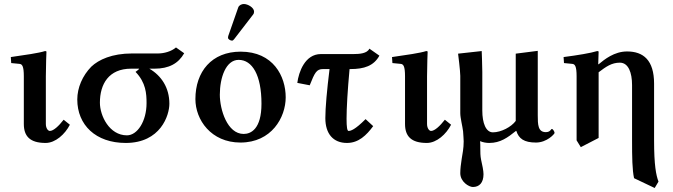

<svg xmlns="http://www.w3.org/2000/svg" viewBox="-20 -702 3362 959"><path d="M99 -321V-83C99 -22 129 12 208 12C257 12 305 -32 329 -79L298 -104C273 -72 247 -48 229 -48C220 -48 209 -61 209 -83V-321C209 -371 212 -444 212 -444C212 -446 207 -447 205 -447C174 -437 104 -427 34 -417L36 -387L77 -383C91 -382 99 -371 99 -321Z M436 -369C392 -324 366 -264 366 -205C366 -78 458 12 608 12C782 12 826 -126 826 -184C826 -264 786 -324 726 -359H752C824 -359 871 -385 900 -436L859 -465C836 -445 799 -435 770 -435H640C539 -435 473 -404 436 -369ZM614 -26C526 -26 479 -124 479 -189C479 -282 523 -359 635 -359H675C676 -357 664 -348 657 -343C709 -289 712 -234 712 -187C712 -96 666 -26 614 -26Z M956 -207C956 -104 1034 10 1181 10C1336 10 1407 -115 1407 -216C1407 -321 1345 -444 1182 -444C1037 -444 956 -344 956 -207ZM1172 -403C1240 -403 1286 -327 1286 -184C1286 -57 1233 -33 1197 -33C1115 -33 1078 -155 1078 -229C1078 -314 1108 -403 1172 -403ZM1198 -682C1187 -682 1174 -676 1170 -665L1120 -522C1119 -519 1119 -514 1119 -513C1119 -506 1131 -499 1139 -499C1143 -499 1147 -503 1150 -507L1244 -629C1248 -634 1249 -639 1249 -644C1249 -664 1218 -682 1198 -682Z M1583 -432C1503 -432 1472 -342 1465 -288L1527 -276C1552 -339 1561 -357 1593 -357H1626C1613 -252 1605 -164 1605 -112C1605 -33 1645 12 1713 12C1771 12 1810 -26 1844 -72L1806 -107C1753 -54 1732 -48 1721 -48C1714 -48 1711 -67 1711 -109C1711 -162 1716 -250 1726 -357H1730C1799 -357 1847 -373 1875 -424L1825 -459C1814 -435 1776 -432 1747 -432Z M2003 -321V-83C2003 -22 2033 12 2112 12C2161 12 2209 -32 2233 -79L2202 -104C2177 -72 2151 -48 2133 -48C2124 -48 2113 -61 2113 -83V-321C2113 -371 2116 -444 2116 -444C2116 -446 2111 -447 2109 -447C2078 -437 2008 -427 1938 -417L1940 -387L1981 -383C1995 -382 2003 -371 2003 -321Z M2557 -48H2559C2571 -10 2597 10 2657 10C2712 10 2750 -33 2750 -38C2750 -45 2741 -58 2737 -58C2731 -58 2730 -42 2706 -42C2667 -42 2666 -80 2666 -126V-448L2556 -434V-98C2534 -68 2483 -41 2442 -41C2407 -41 2389 -87 2389 -150V-343C2389 -375 2386 -447 2386 -447L2268 -434C2268 -434 2279 -348 2279 -323V-137C2279 -112 2290 -72 2293 -46C2294 -26 2296 -10 2296 4C2296 40 2290 66 2286 92C2282 118 2279 142 2279 163C2279 206 2322 232 2342 232C2374 232 2395 211 2395 168C2395 151 2389 122 2383 96C2379 77 2379 57 2379 37C2379 26 2379 14 2378 3C2392 9 2408 12 2424 12C2479 12 2516 -15 2557 -48Z M2970 -381H2968L2970 -444C2970 -446 2965 -447 2963 -447C2931 -437 2865 -426 2795 -417L2797 -387L2838 -383C2852 -382 2860 -371 2860 -321V-1L2881 33L2970 -13V-341C3007 -369 3035 -389 3076 -389C3119 -389 3137 -339 3137 -277V0C3137 83 3138 147 3147 188L3250 237L3269 205C3257 173 3247 124 3247 0V-284C3247 -402 3193 -445 3112 -445C3048 -445 2999 -405 2970 -381Z"/></svg>

Font: Libertinus Serif Semibold
Style: Regular
Weight: 600
Designer: Philipp H. Poll, Khaled Hosny
Foundry: Caleb Maclennan
Version: Version 7.050;RELEASE